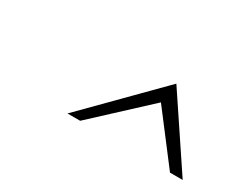

<svg xmlns="http://www.w3.org/2000/svg" viewBox="-43 -864 530 433"><g transform="rotate(30 222.0 -647.5)"><path d="M144 -557H177L314 -684L411 -557H444L323 -738Z"/></g></svg>

Font: Charger Sport
Style: HLNrwObl
Weight: 100
Designer: Jasper
Foundry: Cannot Into Space Fonts
Version: Version 1.1